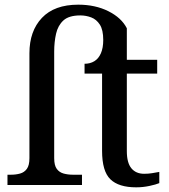

<svg xmlns="http://www.w3.org/2000/svg" viewBox="-20 -792 724 822"><path d="M563 10Q488 10 452.5 -24.5Q417 -59 417 -146V-477H342V-519Q366 -519 384 -530Q402 -541 412 -564Q422 -587 422 -621Q422 -664 407.5 -686.5Q393 -709 370.5 -717.5Q348 -726 324 -726Q275 -726 251.5 -704.5Q228 -683 220 -647.5Q212 -612 212 -571V-115Q212 -84 223 -69Q234 -54 252.5 -49Q271 -44 292 -44H331V0H12V-44H27Q48 -44 66 -49Q84 -54 95 -69Q106 -84 106 -115V-564Q106 -659 159.5 -715.5Q213 -772 315 -772Q388 -772 444 -744Q500 -716 523 -671V-536H653V-477H523V-145Q523 -95 542.5 -71.5Q562 -48 597 -48Q615 -48 630.5 -50.5Q646 -53 662 -56V-8Q648 -2 620 4Q592 10 563 10Z"/></svg>

Font: ET Text
Style: Regular
Weight: 470
Designer: Monotype Design Team
Foundry: Monotype Imaging Inc.
Version: Version 2.009